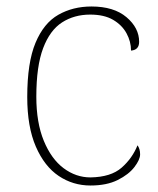

<svg xmlns="http://www.w3.org/2000/svg" viewBox="-20 -562 488 592"><path d="M259 10Q205 10 161 -19.5Q117 -49 90.5 -110Q64 -171 64 -263Q64 -369 89.5 -430Q115 -491 160 -516.5Q205 -542 262 -542Q331 -542 370 -509Q409 -476 409 -433Q409 -408 384 -406Q384 -434 370 -459.5Q356 -485 328.5 -501Q301 -517 258 -517Q209 -517 171.5 -493Q134 -469 113 -413.5Q92 -358 92 -264Q92 -184 115 -128Q138 -72 176 -43.5Q214 -15 259 -15Q322 -16 355 -45Q388 -74 404 -114Q412 -103 412 -86Q412 -70 394.5 -47Q377 -24 343 -7Q309 10 259 10Z"/></svg>

Font: Noto Serif Telugu Thin
Style: Regular
Weight: 100
Designer: Jelle Bosma - Monotype Design Team
Foundry: Monotype Imaging Inc.
Version: Version 2.005; ttfautohint (v1.8.4.7-5d5b)